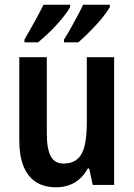

<svg xmlns="http://www.w3.org/2000/svg" viewBox="-20 -786 570 816"><path d="M465 -543V0H374L359 -70H353Q339 -44 319 -26Q299 -8 273.5 1Q248 10 219 10Q167 10 132 -13Q97 -36 79.5 -80.5Q62 -125 62 -189V-543H179V-217Q179 -154 195.5 -122.5Q212 -91 249 -91Q288 -91 310 -111Q332 -131 340.5 -170Q349 -209 349 -267V-543ZM447 -756Q439 -742 423.5 -721.5Q408 -701 388 -679.5Q368 -658 348.5 -639Q329 -620 313 -606H252V-618Q268 -643 283.5 -671Q299 -699 312.5 -724.5Q326 -750 333 -766H447ZM278 -756Q270 -741 255 -721.5Q240 -702 221 -681Q202 -660 181 -640.5Q160 -621 142 -606H84V-618Q99 -644 114.5 -671.5Q130 -699 143.5 -724Q157 -749 165 -766H278Z"/></svg>

Font: Noto Sans Khmer Condensed SemiBold
Style: Regular
Weight: 600
Width: 3
Designer: Danh Hong and the Monotype Design Team
Foundry: Monotype Imaging Inc.
Version: Version 2.004